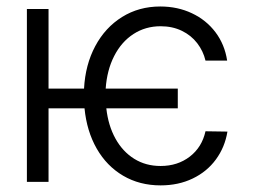

<svg xmlns="http://www.w3.org/2000/svg" viewBox="-20 -558 799 589"><path d="M525.4 -225.6H306.2Q312 -172.9 334.2 -132.8Q356.4 -92.8 391.8 -70.8Q427.2 -48.8 472.7 -48.8Q524.9 -48.8 562.3 -77.6Q599.6 -106.4 610.4 -155.3L677.7 -154.3Q669.9 -106.4 642.3 -68.8Q614.7 -31.2 571 -10.3Q527.3 10.7 472.7 10.7Q408.2 10.7 357.7 -19Q307.1 -48.8 276.6 -102.3Q246.1 -155.8 239.3 -225.6H128.9V0H62.5V-530.3H128.9V-286.1H237.8Q241.7 -359.4 272.2 -416.5Q302.7 -473.6 354.5 -505.9Q406.2 -538.1 471.7 -538.1Q524.9 -538.1 568.8 -517.3Q612.8 -496.6 641.1 -459Q669.4 -421.4 676.8 -372.1H610.4Q603.5 -401.4 585 -425.5Q566.4 -449.7 537.6 -463.6Q508.8 -477.5 472.7 -477.5Q426.3 -477.5 389.4 -453.6Q352.5 -429.7 330.3 -386.2Q308.1 -342.8 304.2 -286.1H525.4Z"/></svg>

Font: Pretendard JP Light
Style: Regular
Weight: 300
Designer: Base glyphs from Inter by Rasmus Andersson; Hangeul glyphs from Noto Sans CJK(Source Han Sans) by Jang Soo-young and Kan
Foundry: Kil Hyung-jin
Version: Version 1.309